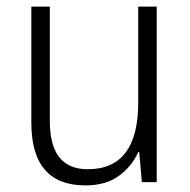

<svg xmlns="http://www.w3.org/2000/svg" viewBox="-20 -645 576 582"><path d="M455 -625V-93H410L402 -184H399Q380 -141 340.5 -112Q301 -83 239 -83Q75 -83 75 -273V-625H131V-280Q131 -204 160 -168Q189 -132 246 -132Q399 -132 399 -334V-625Z"/></svg>

Font: Noto Sans Telugu UI SemiCondensed Light
Style: Regular
Weight: 300
Width: 4
Designer: Jelle Bosma - Monotype Design Team
Foundry: Monotype Imaging Inc.
Version: Version 2.005; ttfautohint (v1.8.4.7-5d5b)